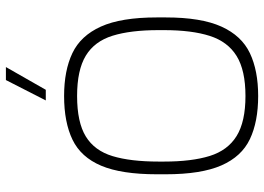

<svg xmlns="http://www.w3.org/2000/svg" viewBox="-142 -741 894 650"><g transform="rotate(-90 305.0 -416.0)"><path d="M305 11Q218 11 159 -17Q100 -45 70 -113.5Q40 -182 40 -302V-332Q40 -452 69 -520.5Q98 -589 157 -617.5Q216 -646 305 -646Q391 -646 450 -618Q509 -590 540 -521.5Q571 -453 571 -332V-302Q571 -182 540 -113.5Q509 -45 450 -17Q391 11 305 11ZM305 -32Q392 -32 440.5 -62Q489 -92 508.5 -153Q528 -214 528 -308V-326Q528 -421 509 -482Q490 -543 441.5 -572.5Q393 -602 305 -602Q216 -602 168 -572.5Q120 -543 101.5 -482Q83 -421 83 -326V-308Q83 -214 102 -153Q121 -92 169.5 -62Q218 -32 305 -32ZM290 -708 359 -843H403L326 -708Z"/></g></svg>

Font: Matangi Light
Style: Regular
Weight: 300
Designer: Prashant Pant
Foundry: The Graphic Ant
Version: Version 3.002